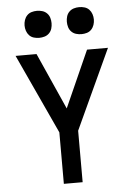

<svg xmlns="http://www.w3.org/2000/svg" viewBox="-59 -933 669 977"><g transform="rotate(-5 275.0 -444.5)"><path d="M227 0V-263L39 -670H146L275 -381L404 -670H511L323 -263V0ZM383 -751Q369 -751 355.5 -755Q342 -759 332 -769Q322 -779 318 -792.5Q314 -806 314 -820Q314 -834 318 -847.5Q322 -861 332 -871Q342 -881 355.5 -885Q369 -889 383 -889Q397 -889 410.5 -885Q424 -881 433.5 -871Q443 -861 447.5 -847.5Q452 -834 452 -820Q452 -806 447.5 -792.5Q443 -779 433.5 -769Q424 -759 410.5 -755Q397 -751 383 -751ZM167 -751Q153 -751 139.5 -755Q126 -759 116.5 -769Q107 -779 102.5 -792.5Q98 -806 98 -820Q98 -834 102.5 -847.5Q107 -861 116.5 -871Q126 -881 139.5 -885Q153 -889 167 -889Q181 -889 194.5 -885Q208 -881 218 -871Q228 -861 232 -847.5Q236 -834 236 -820Q236 -806 232 -792.5Q228 -779 218 -769Q208 -759 194.5 -755Q181 -751 167 -751Z"/></g></svg>

Font: Lode Dark Term
Style: Bold
Weight: 700
Monospace: yes
Designer: Belleve Invis
Foundry: Belleve Invis
Version: Version 29.2.0